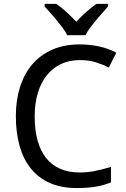

<svg xmlns="http://www.w3.org/2000/svg" viewBox="-20 -951 643 981"><path d="M387.2 -644Q335 -644 292.5 -624.3Q250 -604.5 220 -567.4Q189.9 -530.3 173.6 -477.1Q157.2 -423.8 157.2 -356.9Q157.2 -288.1 171.6 -234.6Q186 -181.2 214.8 -144.5Q243.7 -107.9 286.6 -88.9Q329.6 -69.8 387.2 -69.8Q430.7 -69.8 469.7 -78.4Q508.8 -86.9 546.9 -98.1V-19Q527.8 -11.7 508.8 -6.1Q489.7 -0.5 469 2.9Q448.2 6.3 424.6 8.1Q400.9 9.8 372.1 9.8Q292 9.8 233.4 -16.6Q174.8 -43 136.5 -91.3Q98.1 -139.6 79.6 -207.5Q61 -275.4 61 -357.9Q61 -439 82.3 -506.3Q103.5 -573.7 144.8 -622.1Q186 -670.4 247.1 -697.3Q308.1 -724.1 387.2 -724.1Q439.9 -724.1 487.8 -713.4Q535.6 -702.6 574.2 -682.1L536.1 -606Q505.4 -621.6 469.2 -632.8Q433.1 -644 387.2 -644ZM532.2 -918Q520 -903.8 503.2 -885.3Q486.3 -866.7 470 -846.9Q453.6 -827.1 439.2 -807.6Q424.8 -788.1 417 -771H323.2Q315.4 -788.1 301 -807.6Q286.6 -827.1 270.3 -846.9Q253.9 -866.7 237.3 -885.3Q220.7 -903.8 208 -918V-931.2H267.1Q292 -914.6 317.9 -890.9Q343.8 -867.2 370.1 -839.8Q395.5 -867.2 421.9 -890.9Q448.2 -914.6 473.1 -931.2H532.2Z"/></svg>

Font: Genotype
Style: Regular
Weight: 400
Foundry: Ascender Corporation
Version: Version 1.00